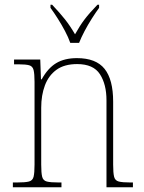

<svg xmlns="http://www.w3.org/2000/svg" viewBox="-20 -786 604 806"><path d="M34 0V-20H52Q86 -20 101.5 -24Q117 -28 121 -44Q125 -60 125 -95V-442Q125 -476 121 -492Q117 -508 102.5 -512Q88 -516 58 -516H39V-536H149L152 -453H155Q181 -500 216 -521Q251 -542 303 -542Q383 -542 419 -497Q455 -452 455 -359V-95Q455 -60 459 -44Q463 -28 478.5 -24Q494 -20 527 -20H538V0H427V-365Q427 -432 399.5 -474.5Q372 -517 304 -517Q250 -517 217 -493Q184 -469 168.5 -427.5Q153 -386 153 -334V-95Q153 -60 157 -44Q161 -28 176.5 -24Q192 -20 226 -20H238V0ZM275 -606Q267 -629 253 -655.5Q239 -682 222.5 -708Q206 -734 192 -753V-766H199Q232 -731 253 -704.5Q274 -678 295 -642Q315 -678 335 -704.5Q355 -731 389 -766H396V-753Q382 -734 365.5 -708Q349 -682 335 -655.5Q321 -629 312 -606Z"/></svg>

Font: Noto Serif Lao SemiCondensed Thin
Style: Regular
Weight: 100
Width: 4
Designer: Monotype Design Team
Foundry: Monotype Imaging Inc.
Version: Version 2.003; ttfautohint (v1.8.4.7-5d5b)